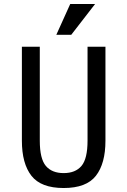

<svg xmlns="http://www.w3.org/2000/svg" viewBox="-20 -935 640 965"><path d="M420 -228V-700H510V-228Q510 -113 462 -51.5Q414 10 300 10Q186 10 138 -51.5Q90 -113 90 -228V-700H180V-228Q180 -137 210.5 -101Q241 -65 300 -65Q359 -65 389.5 -101Q420 -137 420 -228ZM333 -915H458L338 -760H263Z"/></svg>

Font: Sligoil Micro
Style: Regular
Weight: 400
Designer: Ariel Martín Pérez
Foundry: Igor Stepanchenko
Version: Version 1.001